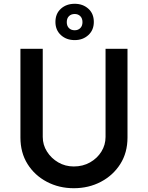

<svg xmlns="http://www.w3.org/2000/svg" viewBox="-20 -987 782 1015"><path d="M206 -263Q206 -221 228.5 -185.5Q251 -150 288 -128.5Q325 -107 370 -107Q418 -107 456 -128.5Q494 -150 516 -185.5Q538 -221 538 -263V-729H654V-260Q654 -180 616 -120Q578 -60 513.5 -26Q449 8 370 8Q292 8 227.5 -26Q163 -60 125.5 -120Q88 -180 88 -260V-729H206ZM273 -871Q273 -915 302 -941Q331 -967 375 -967Q418 -967 447 -941Q476 -915 476 -871Q476 -828 447 -801.5Q418 -775 375 -775Q331 -775 302 -801.5Q273 -828 273 -871ZM333 -870Q333 -850 344.5 -838.5Q356 -827 375 -827Q393 -827 404.5 -838.5Q416 -850 416 -870Q416 -890 404.5 -901.5Q393 -913 375 -913Q356 -913 344.5 -901.5Q333 -890 333 -870Z"/></svg>

Font: Reem Kufi Medium
Style: Regular
Weight: 500
Designer: Khaled Hosny
Version: Version 1.001